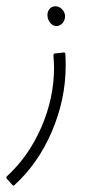

<svg xmlns="http://www.w3.org/2000/svg" viewBox="-87 -356 275 611"><path d="M-48 232 -66 212Q-68 208 -65 205Q4 142 44.5 49Q85 -44 85 -141Q85 -154 83 -180Q83 -182 84.5 -184Q86 -186 88 -186L116 -189Q121 -189 121 -184Q122 -172 122 -147Q122 -40 78 62.5Q34 165 -41 233Q-45 237 -48 232ZM120 -304Q120 -317 110.5 -326.5Q101 -336 90 -336Q78 -336 71 -328Q64 -320 64 -308Q64 -293 74.5 -281.5Q85 -270 99 -274Q109 -277 114.5 -285.5Q120 -294 120 -304Z"/></svg>

Font: Vibes
Style: Regular
Weight: 400
Designer: AbdElmomen Kadhim
Version: Version 1.100